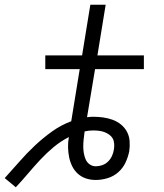

<svg xmlns="http://www.w3.org/2000/svg" viewBox="-76 -755 696 814"><path d="M-56 0Q-24 -35 6.5 -70Q37 -105 71.5 -137.5Q106 -170 144.5 -197.5Q183 -225 226 -241L262 -462H116V-520H272L307 -735H372L337 -520H534V-462H327L293 -258Q301 -259 307 -259.5Q313 -260 319 -260Q341 -260 362 -257Q383 -254 402 -247Q421 -240 437 -227Q453 -214 462.5 -196Q472 -178 473.5 -156.5Q475 -135 472 -114Q467 -89 456 -65.5Q445 -42 425 -24.5Q405 -7 379.5 0.5Q354 8 330 8Q308 8 288.5 1.5Q269 -5 254 -18.5Q239 -32 230 -50.5Q221 -69 217 -89Q213 -109 212.5 -130.5Q212 -152 216 -174Q181 -156 151 -131Q121 -106 94.5 -77.5Q68 -49 43 -19.5Q18 10 -9 39ZM330 -50Q344 -50 358 -55Q372 -60 382.5 -70.5Q393 -81 399 -94.5Q405 -108 407 -122Q409 -134 408 -146.5Q407 -159 401.5 -168.5Q396 -178 386.5 -184.5Q377 -191 366.5 -195Q356 -199 343.5 -200.5Q331 -202 319 -202Q310 -202 301.5 -201Q293 -200 283 -198L282 -192Q280 -177 278.5 -162.5Q277 -148 277 -133.5Q277 -119 279.5 -105Q282 -91 287.5 -78.5Q293 -66 304.5 -58Q316 -50 330 -50Z"/></svg>

Font: Iosevka Aile Light Oblique
Style: Regular
Weight: 300
Italic angle: -9°
Designer: Belleve Invis
Foundry: Belleve Invis
Version: Version 31.1.0; ttfautohint (v1.8.4)